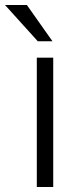

<svg xmlns="http://www.w3.org/2000/svg" viewBox="-87 -752 295 772"><path d="M61 -520H127V0H61ZM65 -586 -67 -732H21L124 -586Z"/></svg>

Font: Aspekta 300
Style: Regular
Weight: 300
Designer: Ivo Dolenc
Version: Version 2.000